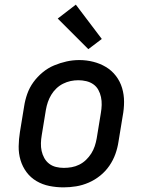

<svg xmlns="http://www.w3.org/2000/svg" viewBox="-20 -800 640 828"><path d="M254 8Q223 8 193 2Q163 -4 137.5 -19Q112 -34 94.5 -57.5Q77 -81 68.5 -109.5Q60 -138 60.5 -169Q61 -200 66 -231L84 -341Q88 -368 97.5 -395Q107 -422 124 -445.5Q141 -469 164 -488Q187 -507 213.5 -518Q240 -529 267 -535Q294 -541 322 -541Q353 -541 382.5 -533.5Q412 -526 437 -511Q462 -496 480 -472.5Q498 -449 506.5 -420.5Q515 -392 515 -361Q515 -330 509 -299L491 -189Q487 -162 477.5 -135.5Q468 -109 451.5 -85Q435 -61 412 -42.5Q389 -24 362.5 -12.5Q336 -1 308.5 3.5Q281 8 254 8ZM255 -76Q272 -76 289 -79Q306 -82 322 -90Q338 -98 351 -110.5Q364 -123 373.5 -138Q383 -153 388.5 -169.5Q394 -186 397 -203L415 -313Q418 -330 418.5 -347.5Q419 -365 415.5 -381.5Q412 -398 404 -412.5Q396 -427 382.5 -436.5Q369 -446 352 -450Q335 -454 318 -454Q301 -454 284.5 -450.5Q268 -447 252 -439Q236 -431 223 -418.5Q210 -406 201 -391Q192 -376 186.5 -360Q181 -344 178 -327L160 -217Q157 -200 156.5 -182.5Q156 -165 159.5 -149Q163 -133 171 -118.5Q179 -104 192 -94Q205 -84 221.5 -80Q238 -76 255 -76Q255 -76 255 -76Q255 -76 255 -76ZM361 -588 229 -720 307 -780 419 -632Z"/></svg>

Font: Iosevka Curly Slab MdEx
Style: Italic
Weight: 500
Width: 7
Italic angle: -9°
Monospace: yes
Designer: Belleve Invis
Foundry: Belleve Invis
Version: Version 11.0.0; ttfautohint (v1.8.3)